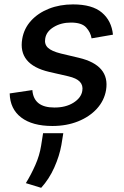

<svg xmlns="http://www.w3.org/2000/svg" viewBox="-20 -573 576 890"><path d="M503.6 -412.3 404.5 -395.2Q399.9 -423.3 379.3 -445.8Q358.7 -468.4 308.9 -468.4Q263.1 -468.4 228.9 -447.6Q194.6 -426.8 189.6 -394.2Q185 -367.9 202.1 -351.7Q219.1 -335.6 262.1 -324.9L345.9 -305Q490.4 -270.6 471.6 -155.5Q463.4 -106.9 429.2 -69.2Q394.9 -31.6 341.6 -10.3Q288.4 11 223 11Q130 11 78.3 -28.4Q26.6 -67.8 24.9 -139.9L130 -155.5Q136 -74.6 231.5 -74.6Q284.4 -74.2 320.5 -96.9Q356.5 -119.7 361.5 -152Q365.8 -177.2 350.3 -193.9Q334.9 -210.6 296.2 -219.5L208.1 -239.7Q62.5 -273.8 83.1 -393.1Q91.3 -441.1 123.9 -476.9Q156.6 -512.8 207 -532.7Q257.5 -552.6 318.5 -552.6Q407.7 -552.6 452.4 -514.6Q497.2 -476.6 503.6 -412.3ZM273.4 44.4 264.6 98.7Q255.7 149.5 231.7 203.3Q207.7 257.1 170.8 297.6L99.8 275.9Q124.3 236.2 143.8 191.9Q163.4 147.7 170.5 102.6L179.7 44.4Z"/></svg>

Font: Inter UI Medium
Style: Italic
Weight: 500
Italic angle: 9.39999°
Designer: Rasmus Andersson
Foundry: rsms
Version: 3.2;8d6f07862